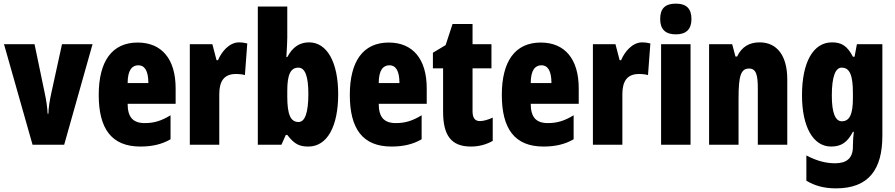

<svg xmlns="http://www.w3.org/2000/svg" viewBox="-20 -796 4923 1056"><path d="M159 0H333L489 -553H321L262 -283C253 -242 247 -204 246 -170H242C240 -211 234 -246 226 -284L170 -553H2Z M737 -562C596 -562 523 -459 523 -274C523 -90 592 10 752 10C816 10 870 -2 918 -30V-162C867 -131 827 -119 776 -119C712 -119 682 -151 682 -225H946V-310C946 -472 869 -562 737 -562ZM741 -437C774 -437 796 -409 796 -339H682C682 -411 707 -437 741 -437Z M1295 -563C1240 -563 1198 -510 1179 -465H1171L1148 -553H1024V0H1186V-278C1186 -350 1213 -389 1277 -389C1298 -389 1314 -387 1327 -383L1340 -557C1320 -562 1308 -563 1295 -563Z M1560 -588V-760H1398V0H1528L1552 -54H1560C1599 -3 1627 10 1676 10C1780 10 1840 -101 1840 -278C1840 -455 1778 -563 1680 -563C1630 -563 1590 -539 1560 -482H1555C1558 -532 1560 -567 1560 -588ZM1621 -424C1658 -424 1676 -376 1676 -280C1676 -175 1657 -125 1622 -125C1578 -125 1560 -166 1560 -265V-297C1560 -385 1578 -424 1621 -424Z M2118 -562C1977 -562 1904 -459 1904 -274C1904 -90 1973 10 2133 10C2197 10 2251 -2 2299 -30V-162C2248 -131 2208 -119 2157 -119C2093 -119 2063 -151 2063 -225H2327V-310C2327 -472 2250 -562 2118 -562ZM2122 -437C2155 -437 2177 -409 2177 -339H2063C2063 -411 2088 -437 2122 -437Z M2619 -130C2592 -130 2579 -148 2579 -184V-420H2683V-553H2579V-664H2469L2431 -548L2361 -506V-420H2417V-182C2417 -52 2461 10 2570 10C2615 10 2654 -1 2690 -21V-149C2663 -137 2639 -130 2619 -130Z M2954 -562C2813 -562 2740 -459 2740 -274C2740 -90 2809 10 2969 10C3033 10 3087 -2 3135 -30V-162C3084 -131 3044 -119 2993 -119C2929 -119 2899 -151 2899 -225H3163V-310C3163 -472 3086 -562 2954 -562ZM2958 -437C2991 -437 3013 -409 3013 -339H2899C2899 -411 2924 -437 2958 -437Z M3512 -563C3457 -563 3415 -510 3396 -465H3388L3365 -553H3241V0H3403V-278C3403 -350 3430 -389 3494 -389C3515 -389 3531 -387 3544 -383L3557 -557C3537 -562 3525 -563 3512 -563Z M3697 -776C3637 -776 3611 -748 3611 -691C3611 -635 3640 -607 3697 -607C3754 -607 3783 -635 3783 -691C3783 -747 3757 -776 3697 -776ZM3778 -553H3616V0H3778Z M4158 -563C4099 -563 4059 -537 4034 -485H4025L4007 -553H3880V0H4042V-253C4042 -378 4054 -419 4100 -419C4140 -419 4148 -381 4148 -308V0H4310V-360C4310 -489 4254 -563 4158 -563Z M4556 -563C4452 -563 4391 -453 4391 -272C4391 -99 4452 10 4551 10C4608 10 4641 -14 4671 -71H4676C4673 -51 4671 -17 4671 5V11C4671 78 4632 102 4573 102C4524 102 4474 90 4415 59V198C4462 226 4513 240 4578 240C4757 240 4833 137 4833 -49V-553H4693L4680 -484H4671C4640 -544 4608 -563 4556 -563ZM4609 -424C4653 -424 4671 -384 4671 -285V-256C4671 -168 4653 -129 4610 -129C4574 -129 4555 -176 4555 -270C4555 -375 4575 -424 4609 -424Z"/></svg>

Font: Noto Sans Hebrew ExtraCondensed Black
Style: Regular
Weight: 900
Width: 2
Designer: Monotype Design Team
Foundry: Monotype Imaging Inc.
Version: Version 2.004